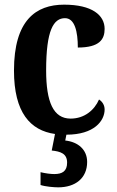

<svg xmlns="http://www.w3.org/2000/svg" viewBox="-20 -568 501 824"><path d="M230 236C303 236 354 197 354 127C354 74 315 41 260 35L265 10C385 10 429 -50 429 -98C429 -117 419 -132 405 -141C385 -95 342 -59 283 -59C209 -59 178 -130 178 -266C178 -439 210 -490 259 -490C301 -490 314 -432 314 -364C408 -364 429 -400 429 -444C429 -503 375 -548 255 -548C134 -548 40 -481 40 -265C40 -85 110 -8 216 7L202 78C240 82 268 91 268 130C268 167 247 179 213 179C197 179 175 176 154 171V226C175 233 212 236 230 236Z"/></svg>

Font: Noto Serif Bengali Condensed
Style: Bold
Weight: 700
Width: 3
Designer: Juan Bruce, Universal Thirst, Indian Type Foundry and the Monotype Design Team.
Foundry: Monotype Imaging Inc.
Version: Version 2.003